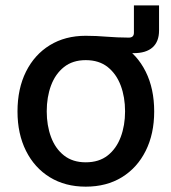

<svg xmlns="http://www.w3.org/2000/svg" viewBox="-20 -681 635 712"><path d="M297.4 -483.9V-548.3Q317.9 -548.3 337.2 -547.4Q356.4 -546.4 375.7 -544.9Q395 -543.5 415.3 -542.5Q435.5 -541.5 457.5 -541.5Q476.6 -541.5 476.6 -559.6V-661.1H569.8V-567.9Q569.8 -526.9 545.9 -505.4Q522 -483.9 475.6 -483.9Q432.6 -483.9 386.2 -483.9Q339.8 -483.9 297.4 -483.9ZM297.9 11.2Q221.7 11.2 164.8 -23.7Q107.9 -58.6 76.4 -121.6Q44.9 -184.6 44.9 -267.6Q44.9 -352.1 76.4 -415.3Q107.9 -478.5 164.8 -513.4Q221.7 -548.3 297.9 -548.3Q375 -548.3 431.9 -513.4Q488.8 -478.5 520.3 -415.3Q551.8 -352.1 551.8 -267.6Q551.8 -184.6 520.3 -121.6Q488.8 -58.6 431.9 -23.7Q375 11.2 297.9 11.2ZM297.9 -79.1Q347.2 -79.1 379.4 -104.5Q411.6 -129.9 427.7 -172.9Q443.8 -215.8 443.8 -268.1Q443.8 -320.8 427.7 -363.8Q411.6 -406.7 379.4 -432.4Q347.2 -458 297.9 -458Q249.5 -458 217.3 -432.4Q185.1 -406.7 169.2 -363.8Q153.3 -320.8 153.3 -268.1Q153.3 -215.8 169.2 -172.9Q185.1 -129.9 217.3 -104.5Q249.5 -79.1 297.9 -79.1Z"/></svg>

Font: Inter 17pt Medium
Style: Regular
Weight: 500
Version: Version 4.001;git-66647c0bb